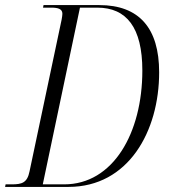

<svg xmlns="http://www.w3.org/2000/svg" viewBox="-40 -734 664 754"><path d="M-20 0H229C464 0 585 -218 585 -450C585 -624 506 -714 350 -714H131L129 -704H161C188 -704 205 -699 205 -680C205 -675 204 -668 202 -657L76 -61C67 -16 46 -10 6 -10H-18ZM212 -10H128L274 -704H342C457 -704 519 -626 519 -457C519 -211 404 -10 212 -10Z"/></svg>

Font: Noto Serif Display Condensed Light
Style: Italic
Weight: 300
Width: 3
Italic angle: -12°
Designer: Monotype Design Team
Foundry: Monotype Imaging Inc.
Version: Version 2.009